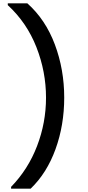

<svg xmlns="http://www.w3.org/2000/svg" viewBox="-20 -954 532 1160"><path d="M47 186V175Q150 69 204 -72Q258 -213 258 -364Q258 -521 200 -669Q142 -817 27 -923V-934H145Q255 -836 311.5 -685Q368 -534 368 -364Q368 -198 315.5 -53Q263 92 165 186Z"/></svg>

Font: Poppins Cyr Med
Style: Regular
Weight: 500
Designer: Ninad Kale (Devanagari), Jonny Pinhorn (Latin)
Foundry: Indian Type Foundry
Version: 4.004